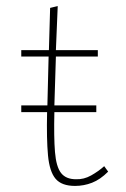

<svg xmlns="http://www.w3.org/2000/svg" viewBox="-20 -603 415 632"><path d="M227 9Q183 9 163 -14.5Q143 -38 138 -91.5Q133 -145 135 -234H50V-256H136L140 -417H50V-438H141L145 -577L170 -583L164 -438H302V-417H164L159 -256H297V-234H159Q157 -151 161 -102.5Q165 -54 181 -33.5Q197 -13 230 -13Q256 -12 280 -25.5Q304 -39 323 -56L336 -38Q310 -12 283 -1.5Q256 9 227 9Z"/></svg>

Font: Inconsolata Condensed ExtraLight
Style: Regular
Weight: 200
Width: 3
Monospace: yes
Designer: Raph Levien, Cyreal, Brenton Simpson
Foundry: Raph Levien, Cyreal, Google
Version: Version 3.100; ttfautohint (v1.8.4.7-5d5b)